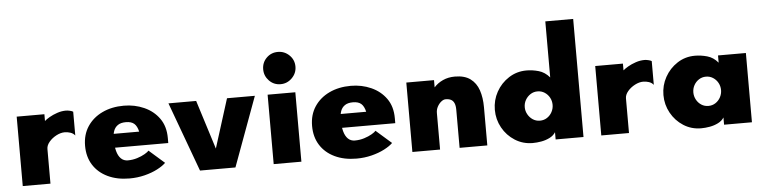

<svg xmlns="http://www.w3.org/2000/svg" viewBox="-46 -977 4838 1215"><g transform="rotate(-5 2373.0 -369.5)"><path d="M57 0V-441H233V-398Q244 -408 265.5 -420.5Q287 -433 315 -442.5Q343 -452 371 -452Q380 -452 394 -449Q408 -446 416 -441V-290Q405 -304 387 -310Q369 -316 351 -316Q325 -316 297.5 -301.5Q270 -287 251.5 -265Q233 -243 233 -220V0Z M735 11Q656 11 596.5 -17.5Q537 -46 504.5 -97.5Q472 -149 472 -219Q472 -290 506.5 -342Q541 -394 601 -422.5Q661 -451 738 -451Q807 -451 866.5 -424.5Q926 -398 962 -347.5Q998 -297 998 -223V-191H630V-279H821Q813 -314 795 -330Q777 -346 742 -346Q710 -346 691 -333Q672 -320 664 -297.5Q656 -275 656 -245Q656 -202 664.5 -170Q673 -138 690.5 -121Q708 -104 734 -104Q765 -104 793.5 -113Q822 -122 842.5 -134Q863 -146 869 -154L967 -68Q948 -49 912.5 -30.5Q877 -12 831 -0.5Q785 11 735 11Z M1183 0 1021 -441H1197L1295 -130L1393 -441H1570L1408 0Z M1651 0V-441H1827V0ZM1739 -500Q1696 -500 1666.5 -530.5Q1637 -561 1637 -603Q1637 -646 1666.5 -675.5Q1696 -705 1739 -705Q1781 -705 1811.5 -675.5Q1842 -646 1842 -603Q1842 -561 1811.5 -530.5Q1781 -500 1739 -500Z M2177 11Q2098 11 2038.5 -17.5Q1979 -46 1946.5 -97.5Q1914 -149 1914 -219Q1914 -290 1948.5 -342Q1983 -394 2043 -422.5Q2103 -451 2180 -451Q2249 -451 2308.5 -424.5Q2368 -398 2404 -347.5Q2440 -297 2440 -223V-191H2072V-279H2263Q2255 -314 2237 -330Q2219 -346 2184 -346Q2152 -346 2133 -333Q2114 -320 2106 -297.5Q2098 -275 2098 -245Q2098 -202 2106.5 -170Q2115 -138 2132.5 -121Q2150 -104 2176 -104Q2207 -104 2235.5 -113Q2264 -122 2284.5 -134Q2305 -146 2311 -154L2409 -68Q2390 -49 2354.5 -30.5Q2319 -12 2273 -0.5Q2227 11 2177 11Z M2532 0V-441H2708V-395Q2731 -421 2765 -436.5Q2799 -452 2841 -452Q2903 -452 2939.5 -425Q2976 -398 2992 -351Q3008 -304 3008 -242V0H2832V-242Q2832 -268 2825 -284Q2818 -300 2804.5 -307Q2791 -314 2770 -314Q2757 -314 2742.5 -302.5Q2728 -291 2718 -272.5Q2708 -254 2708 -232V0Z M3296 10Q3234 10 3183.5 -22Q3133 -54 3104 -106.5Q3075 -159 3075 -220Q3075 -281 3104 -333.5Q3133 -386 3183.5 -418.5Q3234 -451 3296 -451Q3334 -451 3373 -440Q3412 -429 3442 -394V-750H3619V0H3442V-46Q3429 -25 3404 -12.5Q3379 0 3350.5 5Q3322 10 3296 10ZM3354 -127Q3379 -127 3399 -140Q3419 -153 3430.5 -174.5Q3442 -196 3442 -220Q3442 -245 3430.5 -266Q3419 -287 3399 -300Q3379 -313 3354 -313Q3329 -313 3309 -300Q3289 -287 3277 -266Q3265 -245 3265 -220Q3265 -196 3277 -174.5Q3289 -153 3309 -140Q3329 -127 3354 -127Z M3732 0V-441H3908V-398Q3919 -408 3940.5 -420.5Q3962 -433 3990 -442.5Q4018 -452 4046 -452Q4055 -452 4069 -449Q4083 -446 4091 -441V-290Q4080 -304 4062 -310Q4044 -316 4026 -316Q4000 -316 3972.5 -301.5Q3945 -287 3926.5 -265Q3908 -243 3908 -220V0Z M4366 10Q4304 10 4254 -22Q4204 -54 4175 -106.5Q4146 -159 4146 -220Q4146 -281 4175 -333.5Q4204 -386 4254 -418.5Q4304 -451 4366 -451Q4404 -451 4443.5 -440Q4483 -429 4512 -394V-440H4689V0H4512V-46Q4499 -25 4474 -12.5Q4449 0 4420.5 5Q4392 10 4366 10ZM4424 -127Q4449 -127 4469 -140Q4489 -153 4500.5 -174.5Q4512 -196 4512 -220Q4512 -245 4500.5 -266Q4489 -287 4469 -300Q4449 -313 4424 -313Q4399 -313 4379 -300Q4359 -287 4347.5 -266Q4336 -245 4336 -220Q4336 -196 4347.5 -174.5Q4359 -153 4379 -140Q4399 -127 4424 -127Z"/></g></svg>

Font: Teachers ExtraBold
Style: Regular
Weight: 800
Designer: Alfredo Marco Pradil, Chank Diesel
Version: Version 1.001